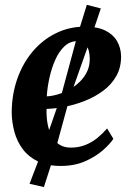

<svg xmlns="http://www.w3.org/2000/svg" viewBox="-20 -677 545 796"><path d="M450 -101.5Q436.5 -80.5 406.8 -54.2Q377 -28 333 -8.5Q289 11 232 11Q176 11 137.2 -7.8Q98.5 -26.5 74.5 -58.5Q50.5 -90.5 39.8 -130Q29 -169.5 28.5 -211Q29 -286 51.8 -350.5Q74.5 -415 115.5 -463.5Q156.5 -512 211.8 -539.2Q267 -566.5 331.5 -566.5Q383.5 -566.5 416.2 -550.5Q449 -534.5 465 -507Q481 -479.5 482 -445Q482.5 -397.5 462.2 -361.8Q442 -326 407.5 -300.5Q373 -275 331.8 -258.8Q290.5 -242.5 249 -234.5Q207.5 -226.5 173 -225.5Q172 -190.5 177.8 -161.2Q183.5 -132 195.8 -110.5Q208 -89 227.2 -77Q246.5 -65 273 -65Q307.5 -65 335.2 -76.5Q363 -88 385 -106.2Q407 -124.5 424 -144.5ZM301.5 -506.5Q270 -506.5 247 -484.8Q224 -463 208.8 -428.2Q193.5 -393.5 184.8 -353.5Q176 -313.5 174 -277.5Q195.5 -278.5 220 -285.8Q244.5 -293 268.2 -306.2Q292 -319.5 311.2 -338.5Q330.5 -357.5 341.8 -382Q353 -406.5 352 -436Q351 -471.5 338 -489Q325 -506.5 301.5 -506.5ZM162 98.5 102.5 85 145.5 -27.5 234.5 -284 302.5 -536 340 -657 398 -642 359.5 -527.5 269.5 -273.5 199 -16Z"/></svg>

Font: Merriweather 28pt
Style: Bold Italic
Weight: 700
Italic angle: -7.8°
Version: Version 2.101